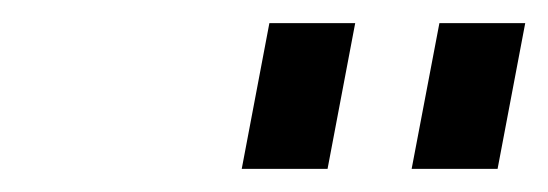

<svg xmlns="http://www.w3.org/2000/svg" viewBox="-20 -769 474 166"><path d="M189 -623 212.9 -749H287.1L263.2 -623ZM335.9 -623 359.9 -749H434.1L410.2 -623Z"/></svg>

Font: Involve
Style: Italic
Weight: 400
Italic angle: -10.5°
Designer: Stefan Peev
Foundry: Context Ltd.
Version: Version 1.001